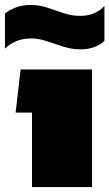

<svg xmlns="http://www.w3.org/2000/svg" viewBox="-28 -754 441 774"><path d="M298 -555Q262 -555 227.5 -566Q193 -577 160.5 -588Q128 -599 97 -599Q63 -599 36.5 -587.5Q10 -576 -8 -558V-699Q7 -713 35 -723.5Q63 -734 94 -734Q131 -734 163.5 -723Q196 -712 228.5 -701Q261 -690 295 -690Q330 -690 355.5 -702.5Q381 -715 393 -731V-590Q383 -577 356.5 -566Q330 -555 298 -555ZM101 0V-300H35L55 -474H343V0Z"/></svg>

Font: Kanit Black
Style: Regular
Weight: 900
Designer: Katatrad Team
Foundry: CadsonDemak
Version: Version 2.000; ttfautohint (v1.8.3)